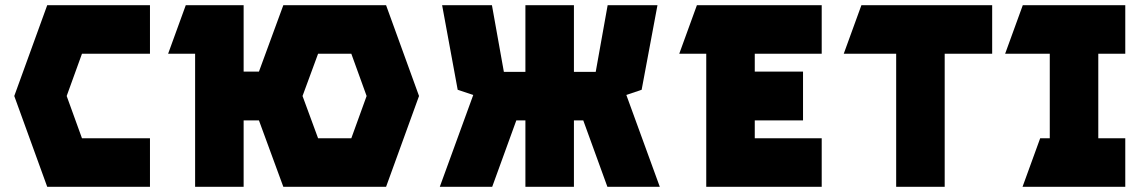

<svg xmlns="http://www.w3.org/2000/svg" viewBox="-20 -720 4407 740"><path d="M35 -350 162 -700H558V-513H296L237 -350L296 -187H558V0H162Z M628 -513 696 -700H919V-444H978L1072 -700H1468L1595 -350L1468 0H1072L978 -256H919V0H732V-513ZM1146 -350 1206 -187H1334L1393 -350L1334 -513H1206Z M1675 0 1804 -354 1744 -374 1684 -700H1876L1922 -443H2005V-700H2192V-443H2276L2322 -700H2514L2453 -374L2394 -354L2523 0H2321L2228 -256H2192V0H2005V-256H1970L1877 0Z M2598 -513 2666 -700H3147V-513H2889V-444H3075V-256H2889V-187H3147V0H2702V-513Z M3232 -513 3300 -700H3804V-513H3621V0H3434V-513Z M3854 -513 3922 -700H4317V-513H4213V-187H4317V0H3921L3989 -187H4026V-513Z"/></svg>

Font: Clickuper
Style: Bold
Weight: 700
Designer: Denis Ignatov
Foundry: Denis Ignatov
Version: Version 1.10 April 16, 2021